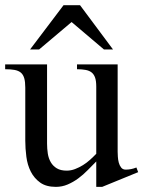

<svg xmlns="http://www.w3.org/2000/svg" viewBox="-20 -710 556 745"><path d="M376.5 15.1H353.5V-83.5L320.3 -49.8Q303.2 -32.2 283.7 -17.8Q264.2 -3.4 242.4 5.9Q220.7 15.1 196.8 15.1Q159.2 15.1 136 -1.5Q112.8 -18.1 99.6 -43.9Q86.4 -69.8 82.3 -101.8Q78.1 -133.8 78.1 -164.1V-370.1Q78.1 -392.6 74 -406.7Q69.8 -420.9 60.5 -428.5Q51.3 -436 36.4 -438.7Q21.5 -441.4 0 -441.4V-460H162.6V-152.8Q162.6 -132.8 165.5 -114Q168.5 -95.2 177 -80.6Q185.5 -65.9 200.4 -56.9Q215.3 -47.9 238.8 -47.9Q255.4 -47.9 271.2 -54Q287.1 -60.1 302 -69.3Q316.9 -78.6 329.8 -90.3Q342.8 -102.1 353.5 -113.3V-374Q353.5 -395.5 349.1 -408.4Q344.7 -421.4 335.7 -428.7Q326.7 -436 312.3 -438.7Q297.9 -441.4 278.8 -441.4V-460H436.5V-121.1Q436.5 -113.8 437.3 -101.8Q438 -89.8 440.9 -78.9Q443.8 -67.9 450.2 -59.8Q456.5 -51.8 467.8 -51.8Q488.8 -51.8 509.3 -60.1L516.1 -42ZM383.3 -518.1 257.8 -624.5 131.8 -518.1H96.7L226.6 -689.9H290.5L418.5 -518.1Z"/></svg>

Font: Simplified Naskh
Style: Regular
Weight: 400
Designer: SIL International
Foundry: Arabeyes
Version: 1.02_alpha